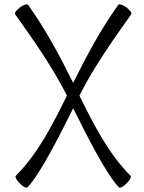

<svg xmlns="http://www.w3.org/2000/svg" viewBox="-20 -844 671 892"><path d="M107 27C163 -30 251 -202 320 -341C389 -202 477 -30 533 27C538 31 554 23 568 8C583 -6 591 -22 587 -27C485 -128 415 -266 349 -400C417 -534 503 -656 590 -778C594 -783 584 -797 567 -810C550 -822 533 -827 530 -822C448 -708 382 -584 320 -459C258 -584 192 -708 110 -822C107 -827 90 -822 73 -810C56 -797 46 -783 50 -778C137 -656 223 -534 291 -400C225 -266 155 -128 53 -27C49 -22 57 -6 72 8C86 23 102 31 107 27Z"/></svg>

Font: Nupuram Light
Style: Regular
Weight: 300
Designer: Santhosh Thottingal (santhosh.thottingal@gmail.com)
Foundry: SMC
Version: Version 1.000